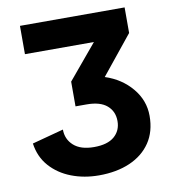

<svg xmlns="http://www.w3.org/2000/svg" viewBox="-82 -579 780 877"><g transform="rotate(-10 307.5 -140.5)"><path d="M69.3 -507.8H554.7V-389.2L410.2 -210.4Q486.3 -185.5 533.7 -128.7Q581.1 -71.8 581.1 -0.5Q581.1 72.3 546.9 123Q512.7 173.8 450.9 200.7Q389.2 227.5 307.1 227.5Q238.3 227.5 179.4 204.8Q120.6 182.1 81.8 138.4Q43 94.7 34.2 31.7L180.2 -7.3Q180.2 37.6 212.6 66.9Q245.1 96.2 307.1 96.2Q369.6 96.2 401.1 69.1Q432.6 42 432.6 -2.4Q432.6 -47.4 401.1 -74.5Q369.6 -101.6 307.1 -101.6H255.4V-216.3L389.2 -376.5H69.3Z"/></g></svg>

Font: Giphurs
Style: Bold
Weight: 700
Version: Version 0.920; ttfautohint (v1.8.4.7-5d5b)